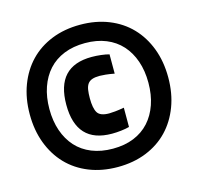

<svg xmlns="http://www.w3.org/2000/svg" viewBox="-109 -865 1021 991"><g transform="rotate(-15 401.5 -370.0)"><path d="M417 -164Q227 -164 227 -369Q227 -574 417 -574Q441 -574 466.5 -571Q492 -568 510 -563V-460Q483 -465 463.5 -467Q444 -469 432 -469Q407 -469 391.5 -463.5Q376 -458 367.5 -446Q359 -434 356 -415Q353 -396 353 -370Q353 -317 367.5 -293Q382 -269 430 -269Q441 -269 462 -271Q483 -273 510 -278V-175Q492 -170 466.5 -167Q441 -164 417 -164ZM402 10Q318 10 249.5 -17.5Q181 -45 133 -95Q85 -145 58.5 -215Q32 -285 32 -370Q32 -455 58.5 -525Q85 -595 133 -645Q181 -695 249.5 -722.5Q318 -750 402 -750Q486 -750 554.5 -722.5Q623 -695 671 -645Q719 -595 745.5 -525Q772 -455 772 -370Q772 -285 745.5 -215Q719 -145 671 -95Q623 -45 554.5 -17.5Q486 10 402 10ZM402 -88Q465 -88 514 -108Q563 -128 596.5 -165Q630 -202 648 -254Q666 -306 666 -370Q666 -434 648 -486Q630 -538 596.5 -575Q563 -612 514 -632Q465 -652 402 -652Q339 -652 289.5 -632Q240 -612 206.5 -575Q173 -538 155 -486Q137 -434 137 -370Q137 -306 155 -254Q173 -202 206.5 -165Q240 -128 289.5 -108Q339 -88 402 -88Z"/></g></svg>

Font: Encode Sans Narrow
Style: Black
Weight: 900
Designer: Pablo Impallari, Andres Torresi
Foundry: Pablo Impallari, Andres Torresi
Version: Version 1.000; ttfautohint (v1.00) -l 8 -r 50 -G 200 -x 14 -